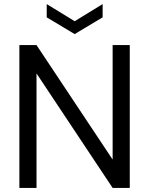

<svg xmlns="http://www.w3.org/2000/svg" viewBox="-20 -921 731 941"><path d="M75 0V-700H159L532 -139V-700H616V0H532L159 -561V0ZM346 -754 209 -836V-901L346 -817L483 -901V-836Z"/></svg>

Font: DM Sans
Style: Regular
Weight: 400
Designer: Colophon Foundry, Jonny Pinhorn
Foundry: Colophon Foundry
Version: Version 4.004; ttfautohint (v1.8.4.7-5d5b)